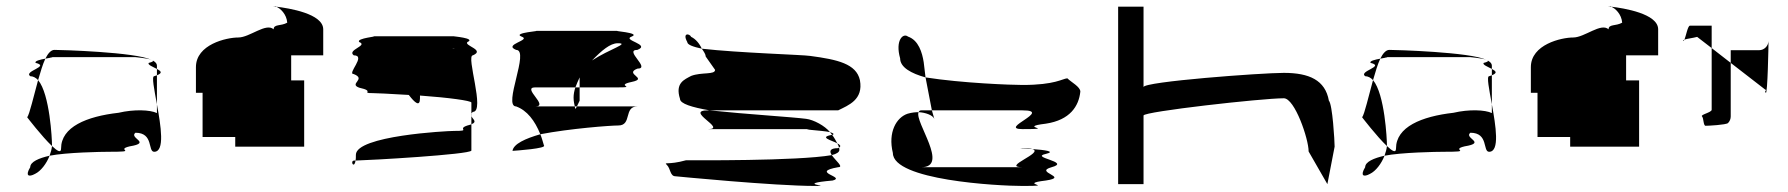

<svg xmlns="http://www.w3.org/2000/svg" viewBox="-20 -797 5915 635"><path d="M70 -409C70 -409 119 -345 152 -314V-318C152 -335 145 -486 106 -532C91 -478 78 -420 70 -409ZM80 -244C63 -216 74 -210 96 -222C115 -231 134 -256 144 -282C109 -274 80 -262 80 -244ZM80 -545C57 -562 147 -577 98 -589C93 -595 113 -600 130 -603C121 -584 114 -559 106 -532C99 -540 89 -545 80 -545ZM130 -603C149 -607 165 -608 142 -608H428C425 -608 467 -605 481 -599C428 -625 180 -632 160 -632C149 -632 139 -621 130 -603ZM144 -282C148 -293 151 -304 152 -314C170 -297 182 -290 182 -306C182 -377 266 -412 372 -424C423 -436 477 -434 499 -423V-452C512 -381 526 -295 490 -295C468 -295 489 -358 428 -358C405 -340 483 -325 409 -313C358 -301 443 -295 340 -295C316 -295 200 -293 144 -282ZM472 -589C467 -583 486 -576 499 -569V-580C499 -587 494 -592 485 -597C488 -595 485 -592 472 -589ZM481 -599C483 -598 484 -598 485 -597C484 -598 482 -598 481 -599ZM490 -545C481 -545 490 -502 499 -452V-548ZM499 -548V-569C512 -562 519 -556 499 -548Z M628 -490H650V-344H758V-312H986V-531H943V-614H1049V-700C1049 -752 935 -770 893 -775C907 -770 928 -750 930 -722C909 -710 885 -718 885 -700C860 -723 806 -673 768 -673C729 -673 628 -650 628 -575ZM893 -775C882 -776 882 -776 887 -776C888 -776 892 -776 893 -777Z M1150 -552C1193 -535 1132 -520 1168 -507C1223 -495 1171 -489 1213 -489C1228 -489 1261 -487 1332 -483C1352 -457 1369 -442 1369 -472V-481C1466 -474 1537 -464 1539 -458V-421C1540 -423 1541 -425 1544 -427C1586 -427 1520 -614 1544 -614C1586 -632 1513 -646 1526 -658C1556 -671 1474 -677 1482 -677H1213C1238 -677 1156 -671 1168 -658C1199 -646 1126 -632 1150 -614C1193 -614 1126 -552 1150 -552ZM1152 -266C1136 -266 1151 -236 1156 -266ZM1156 -266C1157 -271 1157 -277 1157 -285C1157 -348 1457 -364 1482 -364C1541 -364 1489 -370 1526 -382C1531 -383 1536 -385 1539 -386V-299C1535 -286 1203 -267 1156 -266ZM1476 -636C1478 -637 1480 -637 1482 -637C1488 -637 1485 -637 1476 -636ZM1539 -386C1560 -394 1543 -403 1539 -413ZM1539 -413C1538 -416 1538 -418 1539 -421Z M1675 -298C1689 -299 1789 -306 1779 -316C1775 -329 1772 -341 1767 -353C1718 -339 1678 -321 1675 -298ZM1687 -445C1642 -445 1733 -632 1687 -632C1642 -650 1739 -664 1705 -676C1672 -689 1778 -695 1750 -695H2025C1997 -695 2103 -689 2069 -676C2036 -664 2134 -650 2088 -632C2042 -632 2134 -570 2088 -570C2042 -552 2127 -538 2069 -526C2012 -514 2088 -508 2025 -508H1897V-541C1892 -530 1887 -519 1883 -508H1750C1704 -508 1798 -445 1750 -445H1881C1882 -433 1884 -437 1888 -445H2088C2042 -445 2071 -382 2025 -382C1999 -382 1866 -372 1767 -353C1749 -398 1723 -432 1687 -445ZM1877 -474C1877 -460 1880 -451 1881 -445H1888C1892 -453 1897 -464 1897 -464V-508H1883C1879 -496 1877 -485 1877 -474ZM1938 -597C1996 -635 2065 -654 2023 -654C1998 -654 1970 -630 1938 -597Z M2186 -251C2198 -239 2196 -214 2214 -214C2214 -214 2540 -182 2676 -182C2741 -182 2600 -188 2734 -200C2780 -212 2656 -227 2752 -244C2772 -244 2743 -266 2731 -284C2617 -264 2264 -267 2249 -267C2188 -250 2174 -263 2186 -251ZM2229 -470C2229 -454 2269 -442 2327 -432H2752C2786 -449 2836 -467 2824 -532C2812 -586 2750 -600 2660 -612C2635 -616 2423 -622 2301 -636C2308 -626 2314 -617 2314 -610L2345 -566C2345 -549 2300 -559 2266 -546C2244 -534 2212 -523 2229 -470ZM2253 -658C2236 -689 2260 -687 2266 -675C2281 -668 2294 -652 2301 -636C2273 -642 2253 -649 2253 -658ZM2322 -370C2386 -370 2241 -432 2322 -432H2327C2451 -419 2600 -410 2646 -404C2671 -401 2708 -381 2725 -360C2699 -366 2603 -370 2676 -370ZM2725 -360C2727 -357 2730 -354 2732 -351H2734C2740 -354 2735 -357 2725 -360ZM2731 -284C2723 -296 2723 -307 2752 -307C2753 -308 2754 -308 2755 -309C2756 -306 2756 -303 2756 -301C2756 -294 2747 -288 2731 -284ZM2732 -351C2739 -342 2745 -331 2749 -323C2731 -333 2686 -343 2732 -351ZM2749 -323C2752 -318 2754 -313 2755 -309C2763 -314 2758 -318 2749 -323Z M2933 -291C2933 -201 3279 -182 3362 -182C3481 -182 3339 -188 3439 -200C3519 -212 3397 -227 3458 -244C3525 -262 3383 -276 3439 -288C3473 -296 3436 -301 3394 -304C3436 -292 3289 -244 3362 -244H3027C3121 -244 3004 -394 3018 -426C3008 -426 2996 -425 2982 -421C2945 -409 2916 -360 2933 -291ZM2957 -604C2940 -664 2967 -689 2983 -676C3018 -664 3030 -623 3035 -591L3041 -541C2994 -554 2957 -574 2957 -604ZM3018 -426C3020 -430 3022 -432 3027 -432H3062L3070 -404C3065 -416 3041 -425 3018 -426ZM3041 -541 3062 -432H3362C3463 -432 3279 -370 3362 -370C3481 -370 3339 -376 3439 -388C3519 -400 3548 -446 3553 -494C3553 -510 3523 -525 3510 -538C3494 -537 3470 -516 3362 -516C3324 -516 3162 -522 3041 -541ZM3394 -304C3363 -306 3343 -307 3362 -307C3378 -307 3389 -306 3394 -304Z M3678 -188H3762V-415C3762 -428 4154 -472 4226 -472C4262 -472 4308 -338 4308 -296L4370 -188L4394 -312C4394 -330 4387 -452 4375 -464C4363 -532 4310 -556 4226 -556C4152 -556 3762 -527 3762 -509V-775H3678Z M4485 -409C4485 -409 4534 -345 4567 -314V-318C4567 -335 4560 -486 4521 -532C4506 -478 4493 -420 4485 -409ZM4495 -244C4478 -216 4489 -210 4511 -222C4530 -231 4549 -256 4559 -282C4524 -274 4495 -262 4495 -244ZM4495 -545C4472 -562 4562 -577 4513 -589C4508 -595 4528 -600 4545 -603C4536 -584 4529 -559 4521 -532C4514 -540 4504 -545 4495 -545ZM4545 -603C4564 -607 4580 -608 4557 -608H4843C4840 -608 4882 -605 4896 -599C4843 -625 4595 -632 4575 -632C4564 -632 4554 -621 4545 -603ZM4559 -282C4563 -293 4566 -304 4567 -314C4585 -297 4597 -290 4597 -306C4597 -377 4681 -412 4787 -424C4838 -436 4892 -434 4914 -423V-452C4927 -381 4941 -295 4905 -295C4883 -295 4904 -358 4843 -358C4820 -340 4898 -325 4824 -313C4773 -301 4858 -295 4755 -295C4731 -295 4615 -293 4559 -282ZM4887 -589C4882 -583 4901 -576 4914 -569V-580C4914 -587 4909 -592 4900 -597C4903 -595 4900 -592 4887 -589ZM4896 -599C4898 -598 4899 -598 4900 -597C4899 -598 4897 -598 4896 -599ZM4905 -545C4896 -545 4905 -502 4914 -452V-548ZM4914 -548V-569C4927 -562 4934 -556 4914 -548Z M5043 -490H5065V-344H5173V-312H5401V-531H5358V-614H5464V-700C5464 -752 5350 -770 5308 -775C5322 -770 5343 -750 5345 -722C5324 -710 5300 -718 5300 -700C5275 -723 5221 -673 5183 -673C5144 -673 5043 -650 5043 -575ZM5308 -775C5297 -776 5297 -776 5302 -776C5303 -776 5307 -776 5308 -777Z M5547 -662C5548 -661 5550 -663 5551 -666C5548 -665 5546 -663 5547 -662ZM5551 -666C5556 -678 5562 -712 5569 -712H5641V-638L5593 -675C5578 -671 5559 -669 5551 -666ZM5609 -412C5615 -406 5613 -381 5621 -381C5630 -381 5688 -384 5695 -390C5701 -396 5704 -404 5704 -412V-589L5641 -638V-434C5641 -425 5603 -418 5609 -412ZM5704 -589V-631H5798C5814 -631 5828 -644 5829 -661C5829 -647 5826 -484 5820 -490C5813 -497 5827 -500 5819 -500ZM5829 -662C5829 -662 5829 -661 5829 -661C5829 -661 5829 -662 5829 -662Z"/></svg>

Font: bitstorm
Style: ultext
Weight: 400
Version: Version 0.2